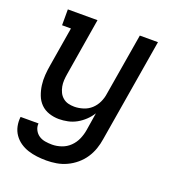

<svg xmlns="http://www.w3.org/2000/svg" viewBox="-135 -626 869 955"><g transform="rotate(20 300.0 -148.5)"><path d="M217 223Q192 223 167 220Q142 217 119 209.5Q96 202 76.5 188.5Q57 175 43.5 155.5Q30 136 25 112Q20 88 23 63H118Q116 81 124.5 97.5Q133 114 147.5 123.5Q162 133 180 136Q198 139 217 139Q241 139 266 130.5Q291 122 310 103.5Q329 85 339.5 61Q350 37 354 12L369 -82Q356 -61 337.5 -43.5Q319 -26 297.5 -14Q276 -2 252 3Q228 8 205 8Q178 8 152.5 -0.5Q127 -9 109 -27Q91 -45 81.5 -70Q72 -95 68.5 -121.5Q65 -148 67 -175.5Q69 -203 74 -231L108 -436H61V-520H218L168 -217Q165 -200 164 -183Q163 -166 166 -150Q169 -134 176 -119.5Q183 -105 195.5 -94.5Q208 -84 223.5 -80Q239 -76 256 -76Q279 -76 303 -83.5Q327 -91 345 -107.5Q363 -124 373.5 -146.5Q384 -169 387 -192L442 -520H538L447 26Q443 53 434 79Q425 105 409.5 128.5Q394 152 371.5 171Q349 190 323 202Q297 214 270 218.5Q243 223 217 223Z"/></g></svg>

Font: Iosevka Etoile Medium
Style: Italic
Weight: 500
Italic angle: -9°
Designer: Belleve Invis
Foundry: Belleve Invis
Version: Version 22.1.2; ttfautohint (v1.8.4)